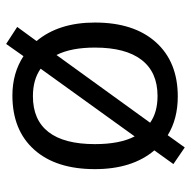

<svg xmlns="http://www.w3.org/2000/svg" viewBox="-18 -588 639 644"><g transform="rotate(-90 302.0 -266.5)"><path d="M547.9 -268.1Q547.9 -137.2 481.9 -63.7Q416 9.8 299.8 9.8Q224.6 9.8 169.9 -23.9L128.9 33.2L73.2 -4.9L119.1 -68.8Q56.2 -143.1 56.2 -268.1Q56.2 -398.9 121.6 -471.9Q187 -544.9 303.2 -544.9Q378.4 -544.9 435.1 -507.8L476.1 -565.9L533.2 -528.8L485.8 -463.9Q547.9 -389.6 547.9 -268.1ZM140.1 -268.1Q140.1 -184.6 166 -134.8L393.1 -450.2Q356.4 -476.1 300.8 -476.1Q221.2 -476.1 180.7 -423.8Q140.1 -371.6 140.1 -268.1ZM463.9 -268.1Q463.9 -348.1 439 -397L211.9 -83Q246.6 -58.1 301.8 -58.1Q381.3 -58.1 422.6 -111.6Q463.9 -165 463.9 -268.1Z"/></g></svg>

Font: CAA NEO Sans
Style: Regular
Weight: 400
Version: Version 1.10